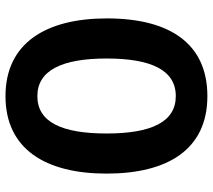

<svg xmlns="http://www.w3.org/2000/svg" viewBox="-58 -707 775 699"><g transform="rotate(90 329.5 -357.5)"><path d="M612 -358C612 -581 524 -725 330 -725C140 -725 47 -590 47 -359C47 -137 137 10 330 10C523 10 612 -136 612 -358ZM193 -358C193 -520 235 -610 330 -610C424 -610 466 -521 466 -358C466 -194 424 -106 330 -106C236 -106 193 -196 193 -358Z"/></g></svg>

Font: Noto Sans Display SemiCondensed
Style: Bold
Weight: 700
Width: 4
Designer: Monotype Design Team
Foundry: Monotype Imaging Inc.
Version: Version 1.900